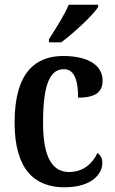

<svg xmlns="http://www.w3.org/2000/svg" viewBox="-20 -786 488 816"><path d="M188 -619V-606H240C294 -646 375 -721 397 -756V-766H272C254 -721 216 -664 188 -619ZM253 10C372 10 415 -48 415 -94C415 -113 407 -127 394 -136C374 -91 333 -55 274 -55C196 -55 163 -128 163 -266C163 -441 198 -492 252 -492C299 -492 312 -437 312 -371C393 -371 416 -400 416 -444C416 -506 358 -548 249 -548C133 -548 42 -481 42 -265C42 -65 128 10 253 10Z"/></svg>

Font: Noto Serif Ethiopic Condensed SemiBold
Style: Regular
Weight: 600
Width: 3
Designer: Monotype Design Team
Foundry: Monotype Imaging Inc.
Version: Version 2.102